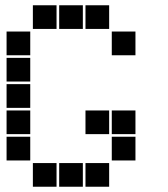

<svg xmlns="http://www.w3.org/2000/svg" viewBox="-20 -715 640 730"><path d="M106 -695Q105 -695 105 -695Q105 -695 105 -694V-606Q105 -605 105 -605Q105 -605 106 -605H194Q195 -605 195 -605Q195 -605 195 -606V-694Q195 -695 195 -695Q195 -695 194 -695ZM206 -695Q205 -695 205 -695Q205 -695 205 -694V-606Q205 -605 205 -605Q205 -605 206 -605H294Q295 -605 295 -605Q295 -605 295 -606V-694Q295 -695 295 -695Q295 -695 294 -695ZM306 -695Q305 -695 305 -695Q305 -695 305 -694V-606Q305 -605 305 -605Q305 -605 306 -605H394Q395 -605 395 -605Q395 -605 395 -606V-694Q395 -695 395 -695Q395 -695 394 -695ZM6 -595Q5 -595 5 -595Q5 -595 5 -594V-506Q5 -505 5 -505Q5 -505 6 -505H94Q95 -505 95 -505Q95 -505 95 -506V-594Q95 -595 95 -595Q95 -595 94 -595ZM406 -595Q405 -595 405 -595Q405 -595 405 -594V-506Q405 -505 405 -505Q405 -505 406 -505H494Q495 -505 495 -505Q495 -505 495 -506V-594Q495 -595 495 -595Q495 -595 494 -595ZM6 -495Q5 -495 5 -495Q5 -495 5 -494V-406Q5 -405 5 -405Q5 -405 6 -405H94Q95 -405 95 -405Q95 -405 95 -406V-494Q95 -495 95 -495Q95 -495 94 -495ZM6 -395Q5 -395 5 -395Q5 -395 5 -394V-306Q5 -305 5 -305Q5 -305 6 -305H94Q95 -305 95 -305Q95 -305 95 -306V-394Q95 -395 95 -395Q95 -395 94 -395ZM6 -295Q5 -295 5 -295Q5 -295 5 -294V-206Q5 -205 5 -205Q5 -205 6 -205H94Q95 -205 95 -205Q95 -205 95 -206V-294Q95 -295 95 -295Q95 -295 94 -295ZM306 -295Q305 -295 305 -295Q305 -295 305 -294V-206Q305 -205 305 -205Q305 -205 306 -205H394Q395 -205 395 -205Q395 -205 395 -206V-294Q395 -295 395 -295Q395 -295 394 -295ZM406 -295Q405 -295 405 -295Q405 -295 405 -294V-206Q405 -205 405 -205Q405 -205 406 -205H494Q495 -205 495 -205Q495 -205 495 -206V-294Q495 -295 495 -295Q495 -295 494 -295ZM6 -195Q5 -195 5 -195Q5 -195 5 -194V-106Q5 -105 5 -105Q5 -105 6 -105H94Q95 -105 95 -105Q95 -105 95 -106V-194Q95 -195 95 -195Q95 -195 94 -195ZM406 -195Q405 -195 405 -195Q405 -195 405 -194V-106Q405 -105 405 -105Q405 -105 406 -105H494Q495 -105 495 -105Q495 -105 495 -106V-194Q495 -195 495 -195Q495 -195 494 -195ZM106 -95Q105 -95 105 -95Q105 -95 105 -94V-6Q105 -5 105 -5Q105 -5 106 -5H194Q195 -5 195 -5Q195 -5 195 -6V-94Q195 -95 195 -95Q195 -95 194 -95ZM206 -95Q205 -95 205 -95Q205 -95 205 -94V-6Q205 -5 205 -5Q205 -5 206 -5H294Q295 -5 295 -5Q295 -5 295 -6V-94Q295 -95 295 -95Q295 -95 294 -95ZM306 -95Q305 -95 305 -95Q305 -95 305 -94V-6Q305 -5 305 -5Q305 -5 306 -5H394Q395 -5 395 -5Q395 -5 395 -6V-94Q395 -95 395 -95Q395 -95 394 -95Z"/></svg>

Font: Doto Black
Style: Regular
Weight: 900
Version: Version 1.000